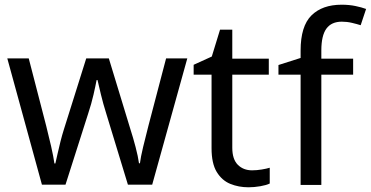

<svg xmlns="http://www.w3.org/2000/svg" viewBox="-20 -785 1574 815"><path d="M523 -1 431 -303Q418 -344 408.5 -383.5Q399 -423 394 -445H390Q386 -423 377 -383.5Q368 -344 354 -302L258 -1H158L11 -537H102L176 -251Q187 -208 197 -164Q207 -120 211 -91H215Q219 -108 224.5 -133Q230 -158 237 -185.5Q244 -213 251 -235L346 -537H442L534 -235Q545 -201 555.5 -161Q566 -121 570 -92H574Q577 -117 587.5 -161Q598 -205 610 -251L685 -537H775L626 -1Z M1050 -62Q1070 -62 1091 -65.5Q1112 -69 1125 -73V-6Q1111 1 1085 5.5Q1059 10 1035 10Q993 10 957.5 -4.5Q922 -19 900 -55Q878 -91 878 -156V-468H802V-510L879 -545L914 -659H966V-536H1121V-468H966V-158Q966 -109 989.5 -85.5Q1013 -62 1050 -62Z M1479 -468H1344V0H1256V-468H1162V-509L1256 -539V-570Q1256 -674 1302 -719.5Q1348 -765 1430 -765Q1462 -765 1488.5 -759.5Q1515 -754 1534 -747L1511 -678Q1495 -683 1474 -688Q1453 -693 1431 -693Q1387 -693 1365.5 -663.5Q1344 -634 1344 -571V-536H1479Z"/></svg>

Font: Noto Sans IKEA
Style: Regular
Weight: 400
Designer: Monotype Design Team
Foundry: Monotype Imaging Inc.
Version: Version 2.001